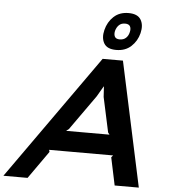

<svg xmlns="http://www.w3.org/2000/svg" viewBox="-123 -1182 1101 1243"><g transform="rotate(5 428.0 -560.0)"><path d="M750 -997Q737 -945 699 -910Q661 -875 602 -875Q543 -875 522.5 -910Q502 -945 515 -997Q528 -1050 565.5 -1085Q603 -1120 662 -1120Q721 -1120 742 -1085Q763 -1050 750 -997ZM826 0H669L631 -180L642 -193H226L230 -180L103 0H-54L520 -810H652ZM680 -997Q686 -1020 678 -1035Q670 -1050 645 -1050Q620 -1050 605 -1035Q590 -1020 584 -997Q579 -974 587 -959.5Q595 -945 619 -945Q644 -945 659.5 -959.5Q675 -974 680 -997ZM607 -325 597 -338 548 -565 544 -632H542L503 -565L342 -338L325 -325Z"/></g></svg>

Font: TypoPRO Sinkin Sans
Style: 600 SemiBold Italic
Weight: 600
Italic angle: -112°
Designer: Keith Bates
Foundry: K-Type
Version: Sinkin Sans (version 1.0)  by Keith Bates   •   © 2014   www